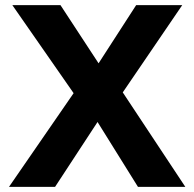

<svg xmlns="http://www.w3.org/2000/svg" viewBox="-20 -726 755 746"><path d="M516 0H700L457 -367L688 -706H509L363 -480L215 -706H28L266 -364L15 0H194L359 -252Z"/></svg>

Font: MV Cash
Style: Bold
Weight: 700
Designer: Rodrigo Fuenzalida
Foundry: fragTYPE
Version: Version 1.100;Glyphs 3.1.2 (3151)